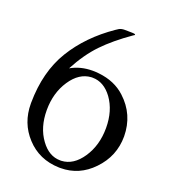

<svg xmlns="http://www.w3.org/2000/svg" viewBox="-133 -804 802 912"><g transform="rotate(20 268.5 -347.5)"><path d="M269 -442.9Q208 -439.5 165.3 -375.2Q122.6 -311 122.6 -224.1Q122.6 -136.7 166 -77.6Q207 -21 264.2 -21H270Q330.6 -23.9 373.5 -88.1Q416.5 -152.3 416.5 -239.7Q416.5 -327.1 373.5 -386.7Q332 -442.9 274.9 -442.9ZM154.3 -446.3Q202.6 -474.1 264.2 -474.1Q279.8 -474.1 296.4 -472.2Q377.4 -463.4 429.7 -415Q509.8 -341.8 510.7 -231.9Q510.7 -131.3 439.9 -58.1Q372.1 12.7 277.8 12.7H270.5Q168.9 9.8 104.5 -60.5Q41 -128.9 41 -227.5V-231.9Q42.5 -388.7 110.1 -499.5Q177.7 -610.4 298.8 -693.4Q312 -702.1 313 -702.6Q324.2 -708.5 339.8 -708.5H341.3Q357.9 -708 373.5 -708Q394.5 -708 394.5 -703.6Q394.5 -701.2 386.7 -697.3Q304.7 -640.1 251.5 -584.7Q198.2 -529.3 154.3 -446.3Z"/></g></svg>

Font: Caudex
Style: Regular
Weight: 400
Version: Version 1.01